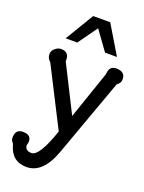

<svg xmlns="http://www.w3.org/2000/svg" viewBox="-182 -902 881 1173"><g transform="rotate(20 258.5 -315.0)"><path d="M62.1 -464.1Q40.5 -481.5 40.5 -509.7Q40.5 -532.3 61 -548.2Q79 -562.6 97.4 -562.6Q153.3 -562.6 149.2 -501.5L300.5 -201L407.2 -511.8Q409.2 -566.2 454.9 -566.2Q513.8 -566.2 513.8 -516.4Q513.8 -491.3 489.7 -475.4L306.7 31.3Q249.7 187.7 144.1 187.7Q47.2 187.7 20.5 87.7Q19 81 9.7 70.3Q3.1 62.6 3.1 46.7Q3.1 -7.2 51.8 -7.2Q105.6 -7.2 105.6 36.9Q105.6 41.5 100.5 62.1Q102.6 96.9 144.1 96.9Q194.4 96.9 255.9 -83.6ZM434.4 -633.3H356.9L266.2 -758.5L176.4 -633.3H101L212.3 -818.5H323.1Z"/></g></svg>

Font: Myanmar Handwriting
Style: Regular
Weight: 400
Designer: Khon Soe Zaw Thu
Foundry: PaOh Unicode khonsoezawthu@gmail.com and @hotmail.com
Version: Version 1.30 November 9, 2016